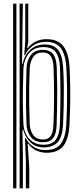

<svg xmlns="http://www.w3.org/2000/svg" viewBox="-20 -820 442 1040"><path d="M120 200V49.2L115.2 -71.5H119.8Q134.5 -40.8 162.9 -23.9Q191.2 -7 225.2 -7Q284 -7 309.4 -41.2Q334.8 -75.5 338.8 -141.8Q341.8 -198.5 342.8 -250.4Q343.8 -302.2 343 -352.8Q342.2 -403.2 339.2 -456Q334.8 -525 309.5 -559.2Q284.2 -593.5 227.8 -593.5Q189 -593.5 159.2 -573.1Q129.5 -552.8 115.2 -521.2H111.2L116.8 -594.5V-800H133.2V-592.8L127 -559H130.5Q146.5 -582 173.1 -594.9Q199.8 -607.8 231.5 -607.8Q293.2 -607.8 322.4 -570.9Q351.5 -534 356.8 -456Q359.5 -406.2 360.2 -355.2Q361 -304.2 360 -251.4Q359 -198.5 356.2 -142.8Q351.5 -65.5 322.8 -29Q294 7.5 231.5 7.5Q201.8 7.5 175.8 -5.1Q149.8 -17.8 134 -40.8H129.8L138.5 87.8V200ZM51.2 200V-800H68.8V200ZM86.2 200V-800H103.8L99.5 -475.8L103.5 -475.5Q112 -521.2 143.4 -550.2Q174.8 -579.2 223.2 -579.2Q271.2 -579.2 294.6 -549.6Q318 -520 322 -456Q325 -404.5 325.6 -354.1Q326.2 -303.8 325.2 -251.6Q324.2 -199.5 321.5 -142Q318 -81 294.1 -51.8Q270.2 -22.5 218.8 -21.5Q174.8 -20.8 145.8 -48Q116.8 -75.2 105.8 -117H101.5L103.8 5.8V200ZM215.8 -36Q262.2 -36 282 -63Q301.8 -90 304 -141.5Q307 -217 307.5 -293.9Q308 -370.8 304.8 -454.8Q302.2 -512.5 281.1 -538.8Q260 -565 215 -565Q180.2 -565 156.9 -548.9Q133.5 -532.8 121 -506.5Q108.5 -480.2 107 -450.2Q105 -393.5 104.1 -340.6Q103.2 -287.8 104 -239.4Q104.8 -191 106.8 -147.2Q108.5 -118 121.2 -92.6Q134 -67.2 157.8 -51.6Q181.5 -36 215.8 -36ZM213.2 -49.8Q169 -49.8 147.2 -77.6Q125.5 -105.5 123.5 -147Q121.5 -195 120.9 -245Q120.2 -295 121 -346.4Q121.8 -397.8 123.5 -450.2Q125.8 -495.2 147.8 -522.6Q169.8 -550 210.8 -550Q249.5 -550 267.5 -527.2Q285.5 -504.5 287.2 -455.8Q289.2 -403 289.8 -352.4Q290.2 -301.8 289.5 -250Q288.8 -198.2 286.8 -142.5Q285.2 -95 268.1 -72.4Q251 -49.8 213.2 -49.8ZM213.2 -64.2Q241.2 -64.2 254.5 -83.2Q267.8 -102.2 269.5 -143Q272.8 -225.8 272.9 -299.5Q273 -373.2 270 -455.8Q268.2 -496 254.6 -515.9Q241 -535.8 210.5 -535.8Q176.8 -535.8 159.9 -511.2Q143 -486.8 141 -450Q139 -402.2 138.2 -351.4Q137.5 -300.5 138.2 -248.8Q139 -197 141 -146.8Q142.8 -111.2 160.5 -87.8Q178.2 -64.2 213.2 -64.2Z"/></svg>

Font: Big Shoulders Inline Display Thin SemiBold
Style: Regular
Weight: 600
Version: Version 2.002